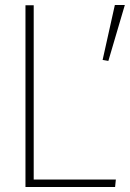

<svg xmlns="http://www.w3.org/2000/svg" viewBox="-20 -749 520 769"><path d="M82 -728H115V-30H444L441 0H82ZM414 -505 391 -509 440 -729H480Z"/></svg>

Font: Murecho ExtraLight
Style: Regular
Weight: 200
Designer: Neil Summerour
Foundry: Positype
Version: Version 1.010; ttfautohint (v1.8.3)